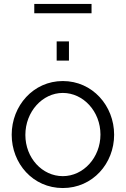

<svg xmlns="http://www.w3.org/2000/svg" viewBox="-20 -939 635 969"><path d="M153 -872H442V-919H153ZM266 -633H328V-730H266ZM39 -259C39 -114 146 10 297 10C448 10 556 -114 556 -259C556 -405 447 -530 297 -530C148 -530 39 -405 39 -259ZM297 -50C193 -50 108 -142 108 -258C108 -375 194 -470 297 -470C401 -470 487 -376 487 -260C487 -144 401 -50 297 -50Z"/></svg>

Font: FIGSv2-sans-serif
Style: Regular
Weight: 400
Designer: Matt McInerney, Pablo Impallari, Rodrigo Fuenzalida,Mirko Velimirovic
Foundry: Matt McInerney, Pablo Impallari, Rodrigo Fuenzalida
Version: Version 4.021;hotconv 1.0.109;makeotfexe 2.5.65596